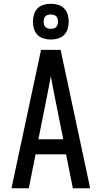

<svg xmlns="http://www.w3.org/2000/svg" viewBox="-20 -1000 540 1020"><path d="M41 0 198 -735H302L459 0H367L331 -180H169L133 0ZM316 -260 270 -490Q265 -516 260 -542Q255 -568 250 -595Q245 -568 240 -542Q235 -516 230 -490L184 -260ZM250 -790Q231 -790 212 -795.5Q193 -801 179.5 -814.5Q166 -828 160.5 -847Q155 -866 155 -885Q155 -904 160.5 -923Q166 -942 179.5 -955.5Q193 -969 212 -974.5Q231 -980 250 -980Q269 -980 288 -974.5Q307 -969 320.5 -955.5Q334 -942 339.5 -923Q345 -904 345 -885Q345 -866 339.5 -847Q334 -828 320.5 -814.5Q307 -801 288 -795.5Q269 -790 250 -790ZM250 -847Q258 -847 265.5 -849Q273 -851 278.5 -856.5Q284 -862 286 -869.5Q288 -877 288 -885Q288 -893 286 -900.5Q284 -908 278.5 -913.5Q273 -919 265.5 -921Q258 -923 250 -923Q242 -923 234.5 -921Q227 -919 221.5 -913.5Q216 -908 214 -900.5Q212 -893 212 -885Q212 -877 214 -869.5Q216 -862 221.5 -856.5Q227 -851 234.5 -849Q242 -847 250 -847Z"/></svg>

Font: Iosevka Medium
Style: Regular
Weight: 500
Monospace: yes
Designer: Belleve Invis
Foundry: Belleve Invis
Version: Version 32.5.0; ttfautohint (v1.8.4)